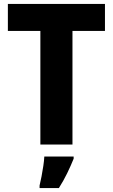

<svg xmlns="http://www.w3.org/2000/svg" viewBox="-20 -734 573 975"><path d="M348 0H185V-577H20V-714H513V-577H348ZM354 72Q339 109 321 146Q303 183 279 221H181V208Q186 188 191 161.5Q196 135 200 108.5Q204 82 205 61H354Z"/></svg>

Font: Noto Sans Gujarati SemiCondensed ExtraBold
Style: Regular
Weight: 800
Width: 4
Designer: Jelle Bosma - Monotype Design Team, Universal Thirst
Foundry: Monotype Imaging Inc.
Version: Version 2.106; ttfautohint (v1.8.4.7-5d5b)